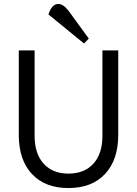

<svg xmlns="http://www.w3.org/2000/svg" viewBox="-20 -935 693 971"><path d="M326 16Q208 16 141.5 -55Q75 -126 75 -253V-680H155V-248Q155 -158 200.5 -107.5Q246 -57 326 -57Q407 -57 452.5 -107.5Q498 -158 498 -248V-680H578V-253Q578 -127 511.5 -55.5Q445 16 326 16ZM405 -715 225 -862Q242 -915 275 -915Q300 -915 327 -880L429 -740Z"/></svg>

Font: Imprima
Style: Regular
Weight: 400
Designer: Eduardo Tunni
Foundry: Eduardo Tunni
Version: Version 1.002; ttfautohint (v1.8.4.7-5d5b);gftools[0.9.23]